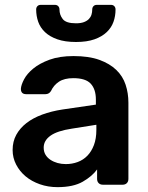

<svg xmlns="http://www.w3.org/2000/svg" viewBox="-20 -761 611 791"><path d="M293 -588Q248 -588 216.5 -599Q185 -610 165.5 -628.5Q146 -647 137.5 -671Q129 -695 129 -722Q129 -730 134 -735.5Q139 -741 148 -741H206Q215 -741 220 -735.5Q225 -730 225 -722Q225 -700 238.5 -682.5Q252 -665 293 -665Q313 -665 326 -670Q339 -675 346.5 -683Q354 -691 357 -701Q360 -711 360 -722Q360 -730 365 -735.5Q370 -741 379 -741H437Q446 -741 451 -735.5Q456 -730 456 -722Q456 -695 447.5 -671Q439 -647 419.5 -628.5Q400 -610 369 -599Q338 -588 293 -588ZM217 10Q178 10 144 -2Q110 -14 85.5 -34.5Q61 -55 46.5 -83Q32 -111 32 -143Q32 -178 47 -205.5Q62 -233 89 -254Q116 -275 154 -289Q192 -303 238 -310L375 -330V-351Q375 -393 354 -416Q333 -439 282 -439Q245 -439 223 -424.5Q201 -410 190 -386Q182 -373 167 -373H88Q66 -373 66 -395Q67 -411 79 -434Q91 -457 117 -478.5Q143 -500 184 -515Q225 -530 283 -530Q346 -530 389 -514.5Q432 -499 459 -473Q486 -447 497.5 -412Q509 -377 509 -338V-24Q509 -13 502.5 -6.5Q496 0 485 0H404Q393 0 386.5 -6.5Q380 -13 380 -24V-63Q360 -35 321 -12.5Q282 10 217 10ZM251 -85Q277 -85 300 -93.5Q323 -102 340 -119.5Q357 -137 367 -163.5Q377 -190 377 -226V-247L276 -231Q216 -222 188 -202Q160 -182 160 -153Q160 -136 167.5 -123.5Q175 -111 188 -102.5Q201 -94 217 -89.5Q233 -85 251 -85Z"/></svg>

Font: Fz Rubik Med
Style: Regular
Weight: 500
Designer: Hubert and Fischer
Foundry: Hubert and Fischer
Version: Vit hóa bi FontZin.com